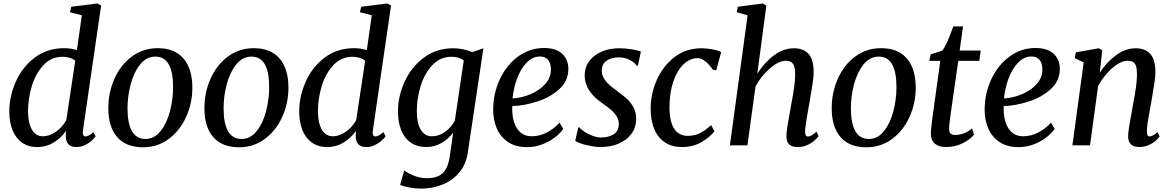

<svg xmlns="http://www.w3.org/2000/svg" viewBox="-20 -837 6744 1106"><path d="M458 -87Q457 -77 457 -74Q457 -51 471.5 -51Q481 -51 492 -56.8Q503 -62.5 518.5 -76L531 -52Q523.5 -41 508 -26.8Q492.5 -12.5 469.5 -1.2Q446.5 10 419.5 10Q358 10 359 -56.5L360 -83.5Q334.5 -44.5 291 -17.2Q247.5 10 195 10Q142 10 105.8 -16.2Q69.5 -42.5 51.5 -88.8Q33.5 -135 33.5 -195Q33.5 -281.5 70.8 -366Q108 -450.5 180 -505Q252 -559.5 350.5 -559.5Q386 -559.5 423 -548.5L451.5 -749L383 -766.5L390.5 -798L541 -817L562.5 -805ZM413.5 -487Q400.5 -498 381.2 -504Q362 -510 340.5 -510Q275 -510 230 -461.5Q185 -413 163.2 -341Q141.5 -269 141.5 -198Q141.5 -128.5 164 -90.2Q186.5 -52 227 -52Q254.5 -52 281.2 -65.8Q308 -79.5 329 -101Q350 -122.5 362 -146Z M1088 -331.5Q1088 -242.5 1052.2 -163.5Q1016.5 -84.5 951.8 -36.5Q887 11.5 803.5 11.5Q706.5 11.5 655.2 -47Q604 -105.5 604 -213.5Q604 -304.5 639.5 -384Q675 -463.5 739.8 -511.5Q804.5 -559.5 888.5 -559.5Q985.5 -559.5 1036.8 -500.2Q1088 -441 1088 -331.5ZM714.5 -212.5Q714.5 -125.5 740.5 -81Q766.5 -36.5 818 -36.5Q869 -36.5 905 -81.8Q941 -127 959 -195.8Q977 -264.5 977 -334.5Q977 -511 875.5 -511Q823.5 -511 787.2 -465.8Q751 -420.5 732.8 -351.8Q714.5 -283 714.5 -212.5Z M1641.5 -331.5Q1641.5 -242.5 1605.8 -163.5Q1570 -84.5 1505.2 -36.5Q1440.5 11.5 1357 11.5Q1260 11.5 1208.8 -47Q1157.5 -105.5 1157.5 -213.5Q1157.5 -304.5 1193 -384Q1228.5 -463.5 1293.2 -511.5Q1358 -559.5 1442 -559.5Q1539 -559.5 1590.2 -500.2Q1641.5 -441 1641.5 -331.5ZM1268 -212.5Q1268 -125.5 1294 -81Q1320 -36.5 1371.5 -36.5Q1422.5 -36.5 1458.5 -81.8Q1494.5 -127 1512.5 -195.8Q1530.5 -264.5 1530.5 -334.5Q1530.5 -511 1429 -511Q1377 -511 1340.8 -465.8Q1304.5 -420.5 1286.2 -351.8Q1268 -283 1268 -212.5Z M2128 -87Q2127 -77 2127 -74Q2127 -51 2141.5 -51Q2151 -51 2162 -56.8Q2173 -62.5 2188.5 -76L2201 -52Q2193.5 -41 2178 -26.8Q2162.5 -12.5 2139.5 -1.2Q2116.5 10 2089.5 10Q2028 10 2029 -56.5L2030 -83.5Q2004.5 -44.5 1961 -17.2Q1917.5 10 1865 10Q1812 10 1775.8 -16.2Q1739.5 -42.5 1721.5 -88.8Q1703.5 -135 1703.5 -195Q1703.5 -281.5 1740.8 -366Q1778 -450.5 1850 -505Q1922 -559.5 2020.5 -559.5Q2056 -559.5 2093 -548.5L2121.5 -749L2053 -766.5L2060.5 -798L2211 -817L2232.5 -805ZM2083.5 -487Q2070.5 -498 2051.2 -504Q2032 -510 2010.5 -510Q1945 -510 1900 -461.5Q1855 -413 1833.2 -341Q1811.5 -269 1811.5 -198Q1811.5 -128.5 1834 -90.2Q1856.5 -52 1897 -52Q1924.5 -52 1951.2 -65.8Q1978 -79.5 1999 -101Q2020 -122.5 2032 -146Z M2675.5 37Q2665.5 111 2624 158.5Q2582.5 206 2525.2 227.8Q2468 249.5 2407.5 249.5Q2373.5 249.5 2338 243Q2302.5 236.5 2285 227.5L2308.5 144.5Q2327.5 160.5 2364.5 175Q2401.5 189.5 2436.5 189.5Q2478 189.5 2504.8 177.5Q2531.5 165.5 2547.8 137.8Q2564 110 2571 62L2590.5 -73Q2564 -37.5 2523.8 -13.8Q2483.5 10 2436 10Q2382.5 10 2345.8 -15.8Q2309 -41.5 2290.8 -87.8Q2272.5 -134 2272.5 -195Q2272.5 -281.5 2310.5 -365.8Q2348.5 -450 2421 -504.5Q2493.5 -559 2591.5 -559Q2620.5 -559 2649.5 -552.8Q2678.5 -546.5 2700.5 -537L2764.5 -558.5ZM2651.5 -488.5Q2625.5 -510 2581.5 -510Q2515.5 -510 2470.2 -461.5Q2425 -413 2403 -340.8Q2381 -268.5 2381 -197.5Q2381 -127.5 2403.8 -89.8Q2426.5 -52 2467.5 -52Q2509 -52 2544.8 -78.2Q2580.5 -104.5 2600 -141.5Z M3224.5 -94.5Q3208.5 -71 3178.2 -47Q3148 -23 3106 -6.2Q3064 10.5 3016.5 10.5Q2950 10.5 2906 -19.2Q2862 -49 2841.5 -97.8Q2821 -146.5 2821 -204Q2821 -299 2859.5 -381Q2898 -463 2965 -511.8Q3032 -560.5 3113.5 -560.5Q3183 -560.5 3218.5 -527.2Q3254 -494 3254 -440Q3254 -370 3200.2 -322.2Q3146.5 -274.5 3071 -251Q2995.5 -227.5 2931 -226Q2930.5 -220 2930.5 -208Q2930.5 -165.5 2942.2 -130.2Q2954 -95 2979 -73.5Q3004 -52 3042.5 -52Q3086.5 -52 3128 -72.8Q3169.5 -93.5 3203.5 -130.5ZM2932.5 -270Q2983 -272.5 3034.5 -293.8Q3086 -315 3119.8 -352Q3153.5 -389 3153.5 -436Q3153.5 -473 3137.2 -492.2Q3121 -511.5 3091 -511.5Q3046.5 -511.5 3012.2 -474.8Q2978 -438 2957.8 -382Q2937.5 -326 2932.5 -270Z M3647.5 -458.5Q3641 -469.5 3625.8 -480.8Q3610.5 -492 3589.5 -499.2Q3568.5 -506.5 3545 -506.5Q3501 -506.5 3473.8 -487Q3446.5 -467.5 3446.5 -430.5Q3446.5 -397 3469 -370.2Q3491.5 -343.5 3533 -314Q3570 -287 3591.8 -267.2Q3613.5 -247.5 3629 -219Q3644.5 -190.5 3644.5 -153.5Q3644.5 -102.5 3616.8 -65.5Q3589 -28.5 3542.5 -9.2Q3496 10 3440.5 10Q3416 10 3385 4.5Q3354 -1 3328.5 -9.5Q3303 -18 3293.5 -26.5L3311.5 -104H3316.5Q3327.5 -90.5 3348.8 -76.8Q3370 -63 3395.5 -54Q3421 -45 3443.5 -45Q3486 -45 3515.2 -63.8Q3544.5 -82.5 3544.5 -123.5Q3544.5 -147.5 3531.5 -168Q3518.5 -188.5 3499.8 -204.5Q3481 -220.5 3450 -242Q3348 -312 3348 -402Q3348 -449 3374 -484.5Q3400 -520 3445.5 -539.5Q3491 -559 3547 -559Q3583 -559 3619.8 -552.8Q3656.5 -546.5 3672 -540L3654.5 -458.5Z M4086 -436Q4065.5 -465.5 4043 -483.8Q4020.5 -502 3999.5 -502Q3954 -502 3916.8 -466Q3879.5 -430 3858 -365.5Q3836.5 -301 3836.5 -220Q3836.5 -138 3863 -96.2Q3889.5 -54.5 3941 -54.5Q3982 -54.5 4012.8 -70.2Q4043.5 -86 4076.5 -116.5L4095.5 -81Q4069 -46.5 4020.5 -18.2Q3972 10 3907 10Q3851 10 3810.8 -16.2Q3770.5 -42.5 3749.2 -92.5Q3728 -142.5 3728 -212Q3728 -294.5 3762.8 -374.8Q3797.5 -455 3864 -507Q3930.5 -559 4021 -559Q4050 -559 4081.8 -553.2Q4113.5 -547.5 4134.5 -537L4105.5 -431.5Z M4342.5 -412.5Q4382.5 -476.5 4438 -517.8Q4493.5 -559 4553 -559Q4608.5 -559 4637.8 -526.5Q4667 -494 4667 -420.5Q4667 -396 4661.5 -359Q4656 -322 4645.5 -261.5L4642.5 -244.5Q4637 -214 4636 -208Q4619.5 -116.5 4617.5 -82.5Q4617 -50.5 4634 -50.5Q4644 -50.5 4655 -56.8Q4666 -63 4683.5 -78.5L4695.5 -53.5Q4688.5 -42.5 4672 -27.8Q4655.5 -13 4630.5 -1.5Q4605.5 10 4576 10Q4541.5 10 4525.8 -5.5Q4510 -21 4510 -51.5Q4510 -71.5 4515 -103.8Q4520 -136 4530 -191.5Q4534.5 -214.5 4535.5 -222L4537.5 -233.5Q4548 -288.5 4554.2 -331.2Q4560.5 -374 4560.5 -408Q4560.5 -452 4547.8 -469.5Q4535 -487 4506 -487Q4479 -487 4446.5 -466.5Q4414 -446 4383.5 -412Q4353 -378 4332 -338.5L4285.5 0H4184.5L4286.5 -749L4224 -766.5L4230 -798L4373.5 -817L4394.5 -805Z M5255 -331.5Q5255 -242.5 5219.2 -163.5Q5183.5 -84.5 5118.8 -36.5Q5054 11.5 4970.5 11.5Q4873.5 11.5 4822.2 -47Q4771 -105.5 4771 -213.5Q4771 -304.5 4806.5 -384Q4842 -463.5 4906.8 -511.5Q4971.5 -559.5 5055.5 -559.5Q5152.5 -559.5 5203.8 -500.2Q5255 -441 5255 -331.5ZM4881.5 -212.5Q4881.5 -125.5 4907.5 -81Q4933.5 -36.5 4985 -36.5Q5036 -36.5 5072 -81.8Q5108 -127 5126 -195.8Q5144 -264.5 5144 -334.5Q5144 -511 5042.5 -511Q4990.5 -511 4954.2 -465.8Q4918 -420.5 4899.8 -351.8Q4881.5 -283 4881.5 -212.5Z M5455.5 -176Q5452 -151 5449.8 -130.5Q5447.5 -110 5447.5 -93Q5447.5 -59.5 5480 -59.5Q5535.5 -59.5 5579.5 -97.5L5590.5 -60.5Q5567 -32.5 5524 -11.2Q5481 10 5427.5 10Q5388 10 5365 -9.5Q5342 -29 5342 -70.5Q5342 -88.5 5351.5 -161L5396.5 -486.5H5333L5341 -523.5L5407.5 -545.5Q5431.5 -572 5471.5 -685H5527.5L5508 -546H5629.5L5621 -486.5H5500Z M6055.5 -94.5Q6039.5 -71 6009.2 -47Q5979 -23 5937 -6.2Q5895 10.5 5847.5 10.5Q5781 10.5 5737 -19.2Q5693 -49 5672.5 -97.8Q5652 -146.5 5652 -204Q5652 -299 5690.5 -381Q5729 -463 5796 -511.8Q5863 -560.5 5944.5 -560.5Q6014 -560.5 6049.5 -527.2Q6085 -494 6085 -440Q6085 -370 6031.2 -322.2Q5977.5 -274.5 5902 -251Q5826.5 -227.5 5762 -226Q5761.5 -220 5761.5 -208Q5761.5 -165.5 5773.2 -130.2Q5785 -95 5810 -73.5Q5835 -52 5873.5 -52Q5917.5 -52 5959 -72.8Q6000.5 -93.5 6034.5 -130.5ZM5763.5 -270Q5814 -272.5 5865.5 -293.8Q5917 -315 5950.8 -352Q5984.5 -389 5984.5 -436Q5984.5 -473 5968.2 -492.2Q5952 -511.5 5922 -511.5Q5877.5 -511.5 5843.2 -474.8Q5809 -438 5788.8 -382Q5768.5 -326 5763.5 -270Z M6315 -418Q6355 -480 6409.5 -519.5Q6464 -559 6521.5 -559Q6576.5 -559 6606 -526.5Q6635.5 -494 6635.5 -421Q6635.5 -398 6630.5 -363.5Q6625.5 -329 6616.5 -277Q6612.5 -255 6611 -244.5L6603 -201Q6595 -157 6590.8 -128.8Q6586.5 -100.5 6586.5 -80Q6586.5 -51 6601 -51Q6620.5 -51 6648 -76.5L6660 -51.5Q6653.5 -41 6637.2 -26.5Q6621 -12 6596.2 -1Q6571.5 10 6543 10Q6510.5 10 6494.5 -5.8Q6478.5 -21.5 6478.5 -50.5Q6478.5 -70 6483.5 -102.8Q6488.5 -135.5 6498 -185.5L6504.5 -222L6506.5 -233.5Q6517 -288.5 6523.2 -331.2Q6529.5 -374 6529.5 -408Q6529.5 -438.5 6524.2 -455.5Q6519 -472.5 6507 -479.8Q6495 -487 6474 -487Q6448 -487 6416.8 -467Q6385.5 -447 6355.8 -413.5Q6326 -380 6305.5 -341.5L6259 0H6157.5L6222.5 -478L6171 -501.5L6177.5 -535.5L6309 -559L6329.5 -548Z"/></svg>

Font: Merriweather Text
Style: Italic
Weight: 400
Italic angle: -7.8°
Designer: Eben Sorkin
Foundry: Eben Sorkin
Version: Version 2.100